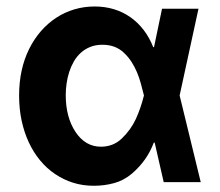

<svg xmlns="http://www.w3.org/2000/svg" viewBox="-20 -573 692 604"><path d="M71.7 -419Q87.4 -450.6 109 -475.3Q130.7 -500 157 -517.2Q183.2 -534.4 213.8 -543.5Q244.3 -552.6 277.7 -552.6Q310.4 -552.6 338.8 -543.9Q367.2 -535.2 390.6 -518.6Q414.1 -502.1 432.2 -478.3Q450.3 -454.5 462 -424.7H464.5L489.7 -545.5H604.4L545.1 -272.7L611.5 0H495L466.6 -124.3H463.8Q452.8 -95.2 435.9 -71.4Q419 -47.6 395.6 -27.3Q369.7 -5.3 339.1 3Q308.6 11.4 275.2 11.4Q240.8 11.4 210.8 2.1Q180.8 -7.1 153.8 -25.2Q127.1 -43 106.2 -68.4Q85.2 -93.8 70.5 -125.4Q55.8 -157 47.9 -194.1Q40.1 -231.2 40.1 -272.7Q40.1 -355.1 71.7 -419ZM217.7 -157.7Q248.6 -111.5 297.6 -111.5Q316.1 -111.5 332.6 -117.7Q349.1 -123.9 363.3 -137.4Q392 -165.1 407.5 -199Q422.9 -233 432.5 -271.3L432.9 -272.7L432.5 -274.1Q427.9 -293 422.9 -310.9Q418 -328.8 410.9 -345.7Q403.8 -362.6 393.8 -378.2Q383.9 -393.8 369 -407.7Q343 -432.2 302.2 -432.2Q280.9 -432.2 264 -425.4Q247.2 -418.7 234.4 -407.1Q221.6 -395.6 212.5 -380Q203.5 -364.3 197.8 -346.8Q192.1 -329.2 189.5 -310.5Q186.8 -291.9 186.8 -273.8Q186.8 -204.2 217.7 -157.7Z"/></svg>

Font: Inter P
Style: Bold
Weight: 700
Designer: Rasmus Andersson
Foundry: rsms
Version: Version 3.018;git-588b23468